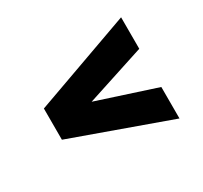

<svg xmlns="http://www.w3.org/2000/svg" viewBox="-89 -562 655 618"><g transform="rotate(-30 238.0 -253.0)"><path d="M419 -65 57 -195V-311L419 -441V-324L201 -253L419 -182Z"/></g></svg>

Font: Saira Condensed ExtraBold
Style: Regular
Weight: 800
Width: 3
Designer: Hector Gatti with collaboration of the Omnibus-Type team
Foundry: Omnibus-Type
Version: Version 1.101